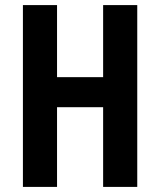

<svg xmlns="http://www.w3.org/2000/svg" viewBox="-20 -734 628 754"><path d="M519 0V-714H385V-431H204V-714H70V0H204V-313H385V0Z"/></svg>

Font: Noto Sans Gurmukhi ExtraCondensed
Style: Bold
Weight: 700
Width: 2
Designer: Jelle Bosma - Monotype Design Team
Foundry: Monotype Imaging Inc.
Version: Version 2.004